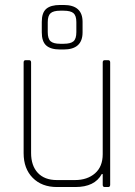

<svg xmlns="http://www.w3.org/2000/svg" viewBox="-20 -752 543 772"><path d="M283 0H209Q148 0 111.5 -37Q75 -74 75 -136V-501Q75 -510 83 -510H97Q105 -510 105 -501V-137Q105 -86 132 -57Q159 -28 209 -28H281Q331 -28 362 -55Q393 -82 393 -132V-501Q393 -510 401 -510H415Q423 -510 423 -501V-9Q423 0 415 0H401Q393 0 393 -9V-52H389Q361 0 283 0ZM172 -663V-623Q172 -596 183.5 -586Q195 -576 222 -576H236Q264 -576 275.5 -586Q287 -596 287 -623V-663Q287 -689 275.5 -699Q264 -709 236 -709H222Q195 -709 183.5 -699Q172 -689 172 -663ZM148 -622V-664Q148 -701 166 -716.5Q184 -732 222 -732H236Q312 -732 312 -664V-622Q312 -553 236 -553H222Q184 -553 166 -569Q148 -585 148 -622Z"/></svg>

Font: Rajdhani Light
Style: Regular
Weight: 300
Designer: Satya Rajpurohit, Jyotish Sonowal
Foundry: Indian Type Foundry
Version: Version 1.201;PS 1.0;hotconv 1.0.78;makeotf.lib2.5.61930; tt